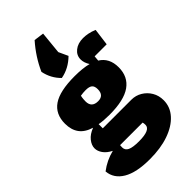

<svg xmlns="http://www.w3.org/2000/svg" viewBox="-324 -932 1217 1217"><g transform="rotate(-45 284.0 -323.5)"><path d="M261 -178Q210 -178 170 -185V-148H426Q465 -148 497.5 -128.5Q530 -109 549.5 -76Q569 -43 569 -1Q569 59 527.5 105Q486 151 413 176.5Q340 202 243 202Q123 202 59 164Q-5 126 -11 58Q45 15 114 -2Q78 -20 60.5 -45Q43 -70 43 -95Q43 -123 65 -150.5Q87 -178 129 -194Q73 -211 47 -247Q21 -283 21 -338Q21 -424 82.5 -466Q144 -508 277 -508Q350 -508 399 -495Q379 -526 379 -556Q379 -593 409 -617Q439 -641 486 -641Q506 -641 529.5 -636.5Q553 -632 579 -621L564 -507H456L453 -472Q515 -434 515 -350Q515 -266 453 -222Q391 -178 261 -178ZM271 -290Q323 -290 323 -346Q323 -373 309.5 -384.5Q296 -396 264 -396Q255 -396 241 -395Q227 -394 218 -392Q215 -379 214 -366Q213 -353 213 -346Q213 -290 271 -290ZM171 25Q171 50 195 61.5Q219 73 274 73Q377 73 377 28Q377 14 374 5H172Q171 17 171 25ZM327 -840 312 -689 341 -626Q284 -570 212 -557Q162 -606 148 -676Q190 -770 260 -849Z"/></g></svg>

Font: Piazzolla Black
Style: Regular
Weight: 900
Designer: Juan Pablo del Peral
Foundry: Huerta Tipografica
Version: Version 1.330